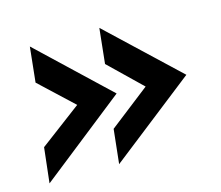

<svg xmlns="http://www.w3.org/2000/svg" viewBox="-78 -621 808 702"><g transform="rotate(-15 325.5 -270.0)"><path d="M28 -19 43 -152 200 -270 74 -388 88 -521 350 -273ZM292 -21 306 -151 459 -270 337 -388 351 -521 614 -273Z"/></g></svg>

Font: Kulim Park
Style: Bold Italic
Weight: 700
Italic angle: -8°
Designer: Noponies / Dale Sattler
Foundry: Noponies
Version: Version 1.000; ttfautohint (v1.8.3)